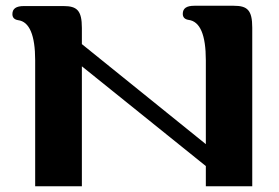

<svg xmlns="http://www.w3.org/2000/svg" viewBox="-20 -644 968 666"><path d="M855 -548C855 -609 838 -624 791 -624H654C627 -624 614 -615 614 -596C614 -584 621 -577 634 -575C674 -570 694 -523 694 -435V-144L264 -491V-547C264 -608 247 -623 200 -623H63C36 -623 23 -614 23 -595C23 -583 30 -576 43 -574C82 -569 102 -522 102 -435V2H264V-414L694 -68V2H855Z"/></svg>

Font: GFS Jackson
Style: Regular
Weight: 400
Designer: George Matthiopoulos
Foundry: George Matthiopoulos
Version: Version 1.0